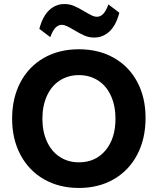

<svg xmlns="http://www.w3.org/2000/svg" viewBox="-20 -918 781 951"><path d="M40 -330Q40 -432 81 -510Q122 -588 197 -631Q272 -674 371 -674Q469 -674 544 -631.5Q619 -589 660 -512Q701 -435 701 -334Q701 -231 660 -152.5Q619 -74 544 -30.5Q469 13 371 13Q273 13 198 -30Q123 -73 81.5 -151Q40 -229 40 -330ZM552 -330Q552 -394 529.5 -443.5Q507 -493 465.5 -519.5Q424 -546 371 -546Q318 -546 276.5 -519.5Q235 -493 212.5 -443.5Q190 -394 190 -330Q190 -266 212.5 -217Q235 -168 276 -141Q317 -114 371 -114Q453 -114 502.5 -173Q552 -232 552 -330ZM347 -769Q325 -782 311.5 -788.5Q298 -795 285 -795Q269 -795 255 -781Q241 -767 229 -734L175 -775Q191 -837 223.5 -867.5Q256 -898 299 -898Q325 -898 347 -888.5Q369 -879 399 -861Q421 -848 434.5 -841.5Q448 -835 461 -835Q477 -835 491 -849Q505 -863 517 -896L571 -855Q555 -793 522.5 -762.5Q490 -732 447 -732Q421 -732 399 -741.5Q377 -751 347 -769Z"/></svg>

Font: Secular One
Style: Regular
Weight: 400
Designer: Michal Sahar
Foundry: Hagilda
Version: Version 1.000